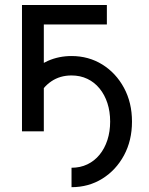

<svg xmlns="http://www.w3.org/2000/svg" viewBox="-20 -528 600 772"><path d="M267.6 -224.6Q302.7 -224.6 331.3 -210.9Q359.9 -197.3 380.4 -172.1Q400.9 -147 411.9 -113.3Q422.9 -79.6 422.9 -39.1Q422.9 1 411.9 34.9Q400.9 68.8 380.4 94Q359.9 119.1 331.3 132.8Q302.7 146.5 267.6 146.5V224.6Q336.4 224.6 391.4 190.4Q446.3 156.2 478.5 96.7Q510.7 37.1 510.7 -39.1Q510.7 -115.2 478.5 -174.8Q446.3 -234.4 391.4 -268.6Q336.4 -302.7 267.6 -302.7Q216.8 -302.7 172.9 -283.4Q128.9 -264.2 96.2 -229.5L132.3 -135.7Q151.4 -177.2 186.3 -200.9Q221.2 -224.6 267.6 -224.6ZM68.4 0H156.2V-429.7H409.7V-507.8H68.4Z"/></svg>

Font: Giphurs
Style: Regular
Weight: 400
Version: Version 2.010